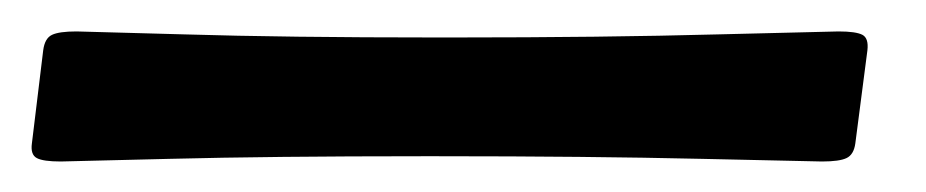

<svg xmlns="http://www.w3.org/2000/svg" viewBox="-67 155 598 124"><path d="M205.6 255.9Q108.4 255.9 42 257.6Q-24.4 259.3 -27.8 259.3Q-39.1 259.3 -43.2 257.1Q-47.4 254.9 -46.4 247.6L-39.1 187.5Q-38.1 179.7 -33.4 177.5Q-28.8 175.3 -17.6 175.3Q-14.2 175.3 51.8 177.2Q117.7 179.2 214.8 179.2H225.6Q322.8 179.2 397 177.2Q471.2 175.3 474.6 175.3Q485.8 175.3 490 177.5Q494.1 179.7 493.2 187.5L485.4 247.6Q484.4 254.9 479.7 257.1Q475.1 259.3 463.9 259.3Q460.4 259.3 386.7 257.6Q313 255.9 215.8 255.9Z"/></svg>

Font: Cooper* SemiBold
Style: Italic
Weight: 600
Italic angle: -7°
Designer: Owen Earl
Foundry: indestructible type*
Version: Version 0.001